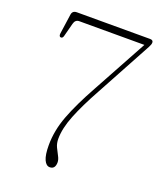

<svg xmlns="http://www.w3.org/2000/svg" viewBox="-133 -785 735 877"><g transform="rotate(20 235.0 -346.0)"><path d="M240 -25Q239.5 7.5 213.5 7.5Q196 7.5 185.5 -15.5Q175 -38.5 175 -86Q175 -157 202.5 -229.8Q230 -302.5 283.5 -399L429 -665.5H112.5Q93 -665.5 87.5 -643.5L70.5 -578.5Q67.5 -566.5 58.5 -567Q48.5 -568 50.5 -584L64 -679Q66.5 -700 88.5 -700H444Q459.5 -700 459.5 -687.5Q459.5 -678.5 451.5 -664L304 -392Q257.5 -308 231.8 -243.5Q206 -179 206 -128Q206 -106 214.5 -88Q223 -70 231.5 -54.5Q240 -39 240 -25Z"/></g></svg>

Font: Fraunces 72pt S050 Thin
Style: Regular
Weight: 100
Version: Version 1.000; ttfautohint (v1.8.3)